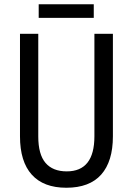

<svg xmlns="http://www.w3.org/2000/svg" viewBox="-20 -873 625 903"><path d="M511 -232Q511 -114 456 -52Q401 10 292 10Q185 10 129.5 -51.5Q74 -113 74 -232V-714H160V-231Q160 -147 194 -107Q228 -67 294 -67Q424 -67 424 -232V-714H511ZM421 -853V-789H162V-853Z"/></svg>

Font: Noto Sans Tamil Condensed
Style: Regular
Weight: 400
Width: 3
Designer: Jelle Bosma - Monotype Design Team
Foundry: Monotype Imaging Inc.
Version: Version 2.004; ttfautohint (v1.8.4.7-5d5b)